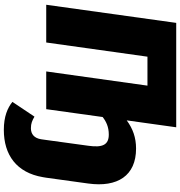

<svg xmlns="http://www.w3.org/2000/svg" viewBox="12 -748 963 1028"><g transform="rotate(90 494.0 -234.5)"><path d="M776 -481C717 -481 670 -464 625 -431L662 -696H103L6 0H208L284 -542H439L363 0H565L607 -302C631 -321 660 -335 701 -335C755 -335 772 -303 761 -226L730 0L726 28C720 64 699 82 667 82C641 82 626 75 605 63L526 181C558 207 604 227 676 227C810 227 905 159 929 18L932 0L963 -224C985 -382 921 -481 776 -481Z"/></g></svg>

Font: Fira Sans Heavy
Style: Italic
Weight: 900
Italic angle: -8°
Designer: bBox Type GmbH & Carrois Corporate GbR & Edenspiekermann AG
Foundry: bBox Type GmbH & Carrois Corporate GbR & Edenspiekermann AG
Version: Version 4.301;PS 004.301;hotconv 1.0.88;makeotf.lib2.5.64775